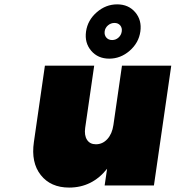

<svg xmlns="http://www.w3.org/2000/svg" viewBox="-20 -847 802 877"><path d="M134.8 -198.2 185.1 -546.9H410.2L369.1 -263.2Q364.3 -229 377.4 -208.5Q390.6 -188 418 -188Q448.7 -188 470.5 -211.9Q492.2 -235.8 498 -275.9L537.1 -546.9H762.2L683.1 0H458L469.2 -76.2Q400.9 9.8 295.9 9.8Q211.4 9.8 166.3 -47.4Q121.1 -104.5 134.8 -198.2ZM396.5 -615.2Q365.7 -651.4 373 -703.1Q380.4 -754.9 421.9 -791Q463.4 -827.1 515.1 -827.1Q566.9 -827.1 597.7 -791Q628.4 -754.9 621.1 -703.1Q613.8 -651.4 572.3 -615.2Q530.8 -579.1 479 -579.1Q427.2 -579.1 396.5 -615.2ZM473.1 -731Q460 -719.7 458 -703.1Q456.1 -686.5 465.8 -675.3Q475.6 -664.1 492.2 -664.1Q508.8 -664.1 521.2 -675.3Q533.7 -686.5 536.1 -703.1Q538.6 -719.7 529.1 -731Q519.5 -742.2 502.9 -742.2Q486.3 -742.2 473.1 -731Z"/></svg>

Font: Trueno Black
Style: Italic
Weight: 900
Designer: Julieta Ulanovsky
Foundry: Julieta Ulanovsky
Version: Version 3.001b | FøM Fix